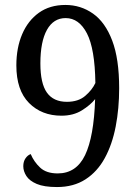

<svg xmlns="http://www.w3.org/2000/svg" viewBox="-20 -744 556 775"><path d="M210 11Q158 11 128.5 -1.5Q99 -14 86.5 -33.5Q74 -53 74 -73Q74 -92 83 -105Q92 -118 104 -122Q117 -91 142 -67.5Q167 -44 213 -44Q288 -44 323.5 -118Q359 -192 364 -344Q345 -320 310.5 -298.5Q276 -277 228 -277Q148 -277 97 -328.5Q46 -380 46 -480Q46 -551 69.5 -606Q93 -661 137 -692.5Q181 -724 244 -724Q306 -724 355.5 -689Q405 -654 433 -580Q461 -506 461 -388Q461 -306 447 -233.5Q433 -161 403 -106Q373 -51 325 -20Q277 11 210 11ZM250 -333Q296 -333 324 -357Q352 -381 365 -409Q363 -547 331 -609Q299 -671 245 -671Q196 -671 169.5 -623.5Q143 -576 143 -488Q143 -407 169.5 -370Q196 -333 250 -333Z"/></svg>

Font: Noto Serif SemiCondensed
Style: Regular
Weight: 400
Width: 4
Designer: Monotype Design Team
Foundry: Monotype Imaging Inc.
Version: Version 2.013